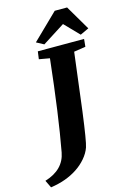

<svg xmlns="http://www.w3.org/2000/svg" viewBox="-264 -1059 877 1304"><g transform="rotate(-15 174.5 -407.0)"><path d="M-100.1 115.7Q34.7 74.7 56.2 -42Q102.1 -289.1 145 -680.2L70.3 -693.4L77.6 -747.1H402.8L397.5 -693.4L315.4 -680.7L264.6 -273.4Q237.8 -69.8 224.6 -31.7Q211.4 6.3 181.6 41Q151.9 75.7 112.3 101.6Q34.2 152.8 -74.7 168.5ZM80.6 -809.1 259.8 -983.4H346.7L449.2 -809.1L388.7 -780.8L290.5 -881.8L132.8 -781.2Z"/></g></svg>

Font: Merriweather
Style: Heavy Italic
Weight: 900
Italic angle: -7°
Designer: Eben Sorkin
Foundry: Eben Sorkin
Version: Version 1.001